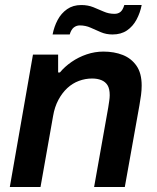

<svg xmlns="http://www.w3.org/2000/svg" viewBox="-20 -743 624 763"><path d="M19 0 111 -526H211V-455H218Q237 -478 264.5 -497Q292 -516 324.5 -527Q357 -538 391 -538Q434 -538 468 -524.5Q502 -511 522.5 -481.5Q543 -452 543 -403Q543 -385 540.5 -365.5Q538 -346 534 -324L476 0H354L410 -315Q412 -329 414 -341.5Q416 -354 416 -365Q416 -390 407.5 -404Q399 -418 383 -424.5Q367 -431 346 -431Q319 -431 293.5 -421.5Q268 -412 247.5 -393Q227 -374 212 -346Q197 -318 191 -282L141 0ZM189 -606Q195 -637 209 -663.5Q223 -690 246.5 -706.5Q270 -723 303 -723Q329 -723 350.5 -714.5Q372 -706 392 -697Q412 -688 435 -688Q449 -688 458.5 -695.5Q468 -703 474 -723H543Q537 -692 522.5 -665Q508 -638 484.5 -622Q461 -606 427 -606Q402 -606 381 -615Q360 -624 340 -633Q320 -642 297 -642Q284 -642 273.5 -634Q263 -626 257 -606Z"/></svg>

Font: Archivo SemiBold SemiBold
Style: Italic
Weight: 600
Italic angle: -10°
Version: Version 2.001